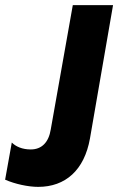

<svg xmlns="http://www.w3.org/2000/svg" viewBox="-36 -720 461 749"><path d="M113 9C219 9 293 -56 315 -180L405 -700H248L162 -215C154 -165 127 -137 84 -137C51 -137 26 -148 10 -164L-16 -19C23 -2 74 9 113 9Z"/></svg>

Font: Fixel Text 20240404
Style: Bold Italic
Weight: 700
Width: 4
Italic angle: -10°
Designer: AlfaBravo + MacPaw
Foundry: Kyrylo Tkachov, Marchela Mozhyna, Serhii Makarenko, Maria Weinstein, Zakhar Kryvoshyya
Version: Version 1.211;Glyphs 3.2 (3225)